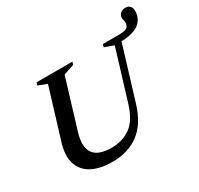

<svg xmlns="http://www.w3.org/2000/svg" viewBox="-167 -1006 1271 1225"><g transform="rotate(-30 468.0 -393.5)"><path d="M234.5 -265Q174.5 -68.5 371.5 -68.5Q451.5 -68.5 510.8 -110.8Q570 -153 602 -258.5L714 -625L646.5 -649.5L652.5 -670H766Q816 -670 830.8 -681.5Q845.5 -693 845.5 -716Q845.5 -729 842.8 -738.2Q840 -747.5 840 -754.5Q840 -772.5 854.5 -785.8Q869 -799 892 -799Q913 -799 924.8 -786Q936.5 -773 936.5 -750.5Q936.5 -696.5 896.8 -662.8Q857 -629 764 -625.5L645 -235Q606 -106.5 526.5 -47.2Q447 12 330.5 12Q240 12 181.2 -19.2Q122.5 -50.5 103 -111Q83.5 -171.5 110 -259L222 -625.5L157.5 -649.5L163.5 -670H428L421.5 -649.5L343.5 -623.5Z"/></g></svg>

Font: Newsreader Text SemiBold
Style: Italic
Weight: 600
Italic angle: -17°
Designer: Hugues Gentile
Foundry: Production Type
Version: Version 1.001